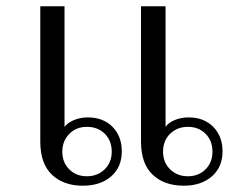

<svg xmlns="http://www.w3.org/2000/svg" viewBox="-20 -580 768 610"><path d="M108 -130V-560H185V-177Q195 -190 215 -198.5Q235 -207 259 -207Q308 -207 337.5 -177Q367 -147 367 -99Q367 -49 333 -19.5Q299 10 243 10Q182 10 145 -25Q108 -60 108 -130ZM428 -130V-560H506V-177Q515 -190 535 -198.5Q555 -207 579 -207Q628 -207 657.5 -177Q687 -147 687 -99Q687 -49 653 -19.5Q619 10 564 10Q502 10 465 -25Q428 -60 428 -130ZM335 -98Q335 -133 313 -155Q291 -177 256 -177Q222 -177 200 -154.5Q178 -132 178 -98Q178 -64 200 -42Q222 -20 256 -20Q290 -20 312.5 -42Q335 -64 335 -98ZM655 -98Q655 -133 633 -155Q611 -177 577 -177Q543 -177 520.5 -155Q498 -133 498 -98Q498 -64 520.5 -42Q543 -20 577 -20Q611 -20 633 -42Q655 -64 655 -98Z"/></svg>

Font: Fahkwang Light
Style: Regular
Weight: 300
Version: Version 1.000; ttfautohint (v1.6)